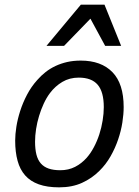

<svg xmlns="http://www.w3.org/2000/svg" viewBox="-20 -786 594 821"><path d="M44.9 -185.1Q44.9 -211.4 50 -244.1Q55.2 -276.9 66.4 -311.8Q77.6 -346.7 95.5 -380.9Q113.3 -415 139.2 -443.8Q155.3 -462.4 174.6 -477.5Q193.8 -492.7 217 -503.7Q240.2 -514.6 267.1 -520.8Q293.9 -526.9 325.2 -526.9Q412.6 -526.9 460.7 -477.5Q508.8 -428.2 508.8 -328.1Q508.8 -297.9 503.2 -262Q497.6 -226.1 485.1 -189.5Q472.7 -152.8 452.9 -117.9Q433.1 -83 404.8 -55.2Q373 -23.4 330.8 -4.2Q288.6 15.1 232.9 15.1Q181.6 15.1 145.8 2.2Q109.9 -10.7 87.6 -35.9Q65.4 -61 55.2 -98.4Q44.9 -135.7 44.9 -185.1ZM129.9 -180.2Q129.9 -148.4 135.7 -125.2Q141.6 -102.1 154.5 -87.2Q167.5 -72.3 188 -65.2Q208.5 -58.1 237.8 -58.1Q272.9 -58.1 301 -72.5Q329.1 -86.9 351.1 -111.8Q368.2 -131.3 381.8 -157.2Q395.5 -183.1 404.8 -211.9Q414.1 -240.7 418.9 -270.8Q423.8 -300.8 423.8 -328.1Q423.8 -393.1 397.7 -423.6Q371.6 -454.1 316.9 -454.1Q277.3 -454.1 246.6 -435.8Q215.8 -417.5 193.8 -388.2Q178.7 -368.2 167 -342.8Q155.3 -317.4 147 -290Q138.7 -262.7 134.3 -234.4Q129.9 -206.1 129.9 -180.2ZM429.7 -589.8 366.7 -706.1 253.9 -589.8H178.7L325.7 -766.1H426.8L498 -589.8Z"/></svg>

Font: Lorenzo Sans
Style: Italic
Weight: 400
Italic angle: -12°
Foundry: Intel Corporation
Version: Version 1.00; ttfautohint (v1.5)